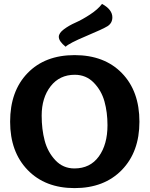

<svg xmlns="http://www.w3.org/2000/svg" viewBox="-20 -956 768 986"><path d="M363 10Q212 10 122 -83Q32 -176 32 -331Q32 -488 121.5 -580.5Q211 -673 363 -673Q516 -673 606 -580.5Q696 -488 696 -331Q696 -176 605.5 -83Q515 10 363 10ZM532 -313Q532 -379 516.5 -435Q501 -491 461.5 -531.5Q422 -572 364 -572Q286 -572 240 -513Q194 -454 194 -362Q194 -292 209.5 -233.5Q225 -175 264.5 -133Q304 -91 362 -91Q443 -91 487.5 -152.5Q532 -214 532 -313ZM533 -822Q509 -807 422 -770.5Q335 -734 317 -716Q282 -744 282 -767Q282 -786 308 -805.5Q334 -825 368 -840Q402 -855 442.5 -881.5Q483 -908 504 -936Q557 -907 557 -867Q557 -838 533 -822Z"/></svg>

Font: Overlock
Style: Black
Weight: 900
Designer: Dario Muhafara
Foundry: Dario Manuel Muhafara
Version: Version 1.001